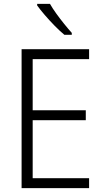

<svg xmlns="http://www.w3.org/2000/svg" viewBox="-20 -967 534 987"><path d="M438 0H91V-714H438V-663H148V-400H421V-349H148V-51H438ZM237 -947Q250 -924 269.5 -897Q289 -870 310 -844Q331 -818 349 -798V-788H311Q288 -807 261 -834.5Q234 -862 210 -890Q186 -918 171 -939V-947Z"/></svg>

Font: Noto Sans Tamil SemiCondensed Light
Style: Regular
Weight: 300
Width: 4
Designer: Jelle Bosma - Monotype Design Team
Foundry: Monotype Imaging Inc.
Version: Version 2.004; ttfautohint (v1.8.4.7-5d5b)